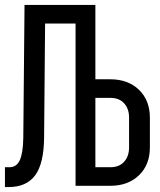

<svg xmlns="http://www.w3.org/2000/svg" viewBox="-25 -750 645 775"><path d="M-5 5V-75H13Q42 -75 55 -103.5Q68 -132 69 -194L74 -730H360V-430H420Q492 -430 536 -387.5Q580 -345 580 -275V-155Q580 -85 536 -42.5Q492 0 420 0H280V-655H157L153 -194Q152 -90 117 -42.5Q82 5 10 5ZM360 -75H420Q456 -75 476 -97Q496 -119 496 -155V-275Q496 -311 476 -333Q456 -355 420 -355H360Z"/></svg>

Font: JetBrainsMonoNL NF
Style: Regular
Weight: 400
Designer: Philipp Nurullin, Konstantin Bulenkov
Foundry: JetBrains
Version: Version 2.304; ttfautohint (v1.8.4.7-5d5b);Nerd Fonts 3.2.1